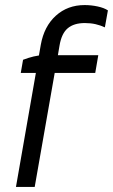

<svg xmlns="http://www.w3.org/2000/svg" viewBox="-20 -738 446 758"><path d="M150 -520H368L356 -450H62L71 -502Q92 -510 112.5 -515Q133 -520 150 -520ZM314 -718Q340 -718 365.5 -712.5Q391 -707 406 -697L394 -630Q377 -638 357.5 -642.5Q338 -647 315 -647Q272 -647 247.5 -626.5Q223 -606 215 -558L206 -505L204 -496L117 0H43L141 -561Q154 -634 200.5 -676Q247 -718 314 -718Z"/></svg>

Font: Fixel Italic Variable Display Thin
Style: Italic
Weight: 100
Italic angle: -10°
Designer: AlfaBravo + MacPaw
Foundry: Kyrylo Tkachov, Marchela Mozhyna, Serhii Makarenko, Maria Weinstein, Zakhar Kryvoshyya
Version: Version 1.210;Glyphs 3.2 (3217)